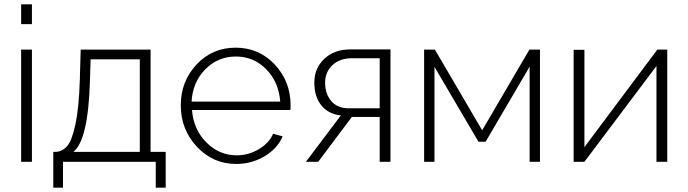

<svg xmlns="http://www.w3.org/2000/svg" viewBox="-20 -750 3190 890"><path d="M78 -638V-730H128V-638ZM78 0V-520H128V0Z M227 120V-46H235Q268 -46 291 -72.5Q314 -99 330 -175Q346 -251 350 -380L354 -520H678V-46H748V120H702V0H272V120ZM320 -46H628V-475H400L397 -377Q389 -100 320 -46Z M1075 10Q967 10 892.5 -70Q818 -150 818 -262Q818 -373 891 -451Q964 -529 1072 -529Q1181 -529 1254 -450.5Q1327 -372 1327 -262Q1327 -245 1326 -240H870Q877 -150 936.5 -90Q996 -30 1077 -30Q1131 -30 1179 -58Q1227 -86 1246 -130L1290 -118Q1267 -62 1207 -26Q1147 10 1075 10ZM868 -279H1279Q1272 -370 1214 -429Q1156 -488 1073 -488Q990 -488 931.5 -428.5Q873 -369 868 -279Z M1398 0 1560 -215Q1503 -221 1470 -261Q1437 -301 1437 -368Q1437 -433 1483 -477Q1529 -521 1604 -521H1790V0H1740V-208H1611L1455 0ZM1597 -248H1740V-480H1611Q1555 -480 1521 -448Q1487 -416 1487 -367Q1487 -315 1515.5 -281.5Q1544 -248 1597 -248Z M1946 0V-520H1996L2215 -146L2434 -520H2483V0H2435V-441L2231 -93H2198L1994 -440V0Z M2639 0V-519H2689V-68L3027 -520H3073V0H3023V-444L2689 0Z"/></svg>

Font: Raleway-v4020 Light
Style: Regular
Weight: 300
Designer: Matt McInerney, Pablo Impallari, Rodrigo Fuenzalida
Foundry: Matt McInerney, Pablo Impallari, Rodrigo Fuenzalida
Version: Version 4.020;PS 004.020;hotconv 1.0.88;makeotf.lib2.5.64775